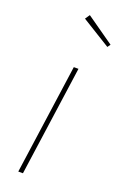

<svg xmlns="http://www.w3.org/2000/svg" viewBox="-148 -806 547 851"><g transform="rotate(20 125.5 -380.0)"><path d="M154 -519 81 0H59L132 -519ZM120 -760 251 -668 241 -654 105 -738Z"/></g></svg>

Font: Fira Sans Extra Condensed Thin
Style: Italic
Weight: 250
Width: 3
Italic angle: -8°
Designer: Carrois Corporate & Edenspiekermann AG
Foundry: Carrois Corporate GbR & Edenspiekermann AG
Version: Version 4.203